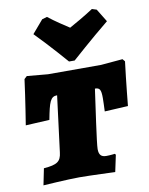

<svg xmlns="http://www.w3.org/2000/svg" viewBox="-87 -834 701 905"><g transform="rotate(-10 263.5 -381.5)"><path d="M177 -764 124 -702C192 -633 267 -546 267 -546H294C294 -546 391 -633 476 -702L438 -764L416 -771C375 -744 327 -717 300 -702C277 -717 235 -744 201 -771ZM184 -399 150 -131C145 -89 128 -76 63 -71L47 8C47 8 166 0 220 0C268 0 391 5 391 5L408 -75L404 -80C404 -80 382 -77 363 -77C339 -77 328 -88 328 -116C328 -144 354 -319 365 -399C388 -399 394 -389 394 -349C394 -333 393 -312 392 -285L504 -291C504 -291 515 -405 527 -501L517 -513L413 -504H159L59 -513L46 -501C34 -408 14 -285 14 -285L128 -291C144 -375 152 -399 184 -399Z"/></g></svg>

Font: Alegreya SC Black
Style: Italic
Weight: 900
Italic angle: -7°
Designer: Juan Pablo del Peral
Foundry: Huerta Tipografica
Version: Version 2.007;PS 002.007;hotconv 1.0.88;makeotf.lib2.5.64775